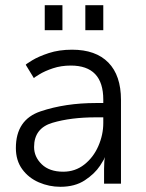

<svg xmlns="http://www.w3.org/2000/svg" viewBox="-20 -706 560 738"><path d="M349 -310H377V-323Q377 -454 252 -454Q215 -454 183.5 -443.5Q152 -433 131 -420Q110 -407 110 -406L79 -457Q79 -459 103.5 -474Q128 -489 167.5 -502Q207 -515 257 -515Q348 -515 396.5 -465.5Q445 -416 445 -322V0H380V-57Q380 -73 381 -85Q382 -97 383 -100H381Q385 -100 364.5 -69Q344 -38 306 -13Q268 12 212 12Q169 12 129.5 -5Q90 -22 65.5 -55.5Q41 -89 41 -137Q41 -246 136 -278Q231 -310 349 -310ZM223 -46Q269 -46 304 -73.5Q339 -101 358 -144.5Q377 -188 377 -233V-255H349Q252 -255 181.5 -234Q111 -213 111 -141Q111 -103 140.5 -74.5Q170 -46 223 -46ZM220 -686V-590H152V-686ZM377 -686V-590H308V-686Z"/></svg>

Font: Museo Sans Light
Style: Regular
Weight: 300
Designer: Jos Buivenga
Foundry: Jos Buivenga & Rosetta Type Foundry (extension, remastering)
Version: Version 3.600;PS 1.000;hotconv 1.0.88;makeotf.lib2.5.647800;